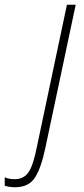

<svg xmlns="http://www.w3.org/2000/svg" viewBox="-154 -549 353 809"><path d="M-91 240Q-103 240 -115 238Q-127 236 -134 234V198Q-117 206 -92 206Q-53 206 -33 175.5Q-13 145 2 67L128 -529H165L38 70Q20 158 -6.5 199Q-33 240 -91 240Z"/></svg>

Font: Noto Sans Condensed ExtraLight
Style: Italic
Weight: 200
Width: 3
Italic angle: -12°
Designer: Monotype Design Team
Foundry: Monotype Imaging Inc.
Version: Version 2.013; ttfautohint (v1.8.4.7-5d5b)